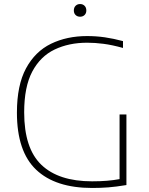

<svg xmlns="http://www.w3.org/2000/svg" viewBox="-20 -928 740 953"><path d="M437.5 5Q255 5 159.5 -85.5Q64 -176 64 -369Q64 -505 109.2 -588.8Q154.5 -672.5 233.2 -710.8Q312 -749 412 -749Q457.5 -749 500.5 -742.8Q543.5 -736.5 590.5 -724V-690Q536.5 -705 494 -710.5Q451.5 -716 412.5 -716Q322 -716 251.2 -682.2Q180.5 -648.5 140.2 -572.8Q100 -497 100 -370.5Q100 -191.5 185.5 -109.8Q271 -28 437 -28Q478 -28 511.2 -30.8Q544.5 -33.5 573.5 -39V-360H607.5V-9.5Q556 -1 517.8 2Q479.5 5 437.5 5ZM377.5 -845Q364 -845 355.2 -853.5Q346.5 -862 346.5 -876Q346.5 -890.5 355.2 -899.2Q364 -908 377.5 -908Q391 -908 399.8 -899.2Q408.5 -890.5 408.5 -876Q408.5 -862 399.8 -853.5Q391 -845 377.5 -845Z"/></svg>

Font: Encode Sans SmExp Th
Style: Regular
Weight: 100
Width: 6
Designer: Multiple Designers
Foundry: Impallari Type
Version: Version 3.002; ttfautohint (v1.8.3) -l 8 -r 50 -G 200 -x 14 